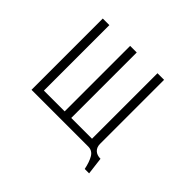

<svg xmlns="http://www.w3.org/2000/svg" viewBox="-180 -932 1360 1360"><g transform="rotate(45 500.0 -252.0)"><path d="M853 170H809Q797 111 776 75.5Q755 40 714 40H146V-674H212V-18H420V-674H486V-18H694V-674H760V-33Q760 1 780.5 20.5Q801 40 837 40Z"/></g></svg>

Font: NanumGothicCoding
Style: Regular
Weight: 400
Monospace: yes
Designer: Kwon Bruce; Nicolas Noh; Sung-woo Choi; Go-un Cha; Soo-hyun Park;
Foundry: NHN Corporation
Version: Version 2.000;PS 1;hotconv 1.0.49;makeotf.lib2.0.14853